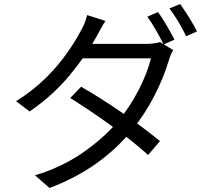

<svg xmlns="http://www.w3.org/2000/svg" viewBox="-20 -866 1040 954"><path d="M847 -669 793 -645Q750 -731 712 -783L765 -806Q798 -762 847 -669ZM959 -710 905 -686Q889 -719 866 -758Q843 -797 822 -824L875 -846Q925 -776 959 -710ZM775 -165 716 -96Q641 -164 536 -239.5Q431 -315 329 -379L383 -435Q476 -382 580.5 -310Q685 -238 775 -165ZM818 -564Q794 -482 747.5 -391Q701 -300 637 -221Q480 -27 226 68L154 5Q282 -33 387 -104.5Q492 -176 567 -264Q626 -335 669.5 -420Q713 -505 730 -576H359L392 -648H709Q746 -648 775 -657L841 -617Q829 -600 818 -564ZM479 -720 459 -683Q406 -588 324 -489.5Q242 -391 127 -312L60 -363Q147 -418 210 -481Q268 -539 311 -599.5Q354 -660 381 -712Q390 -726 399.5 -749Q409 -772 413 -791L504 -762Q493 -746 479 -720Z"/></svg>

Font: Merged Yaku Han JP
Style: Regular
Weight: 400
Designer: Ryoko NISHIZUKA 西塚涼子 (kana, bopomofo & ideographs); Paul D. Hunt (Latin, Greek & Cyrillic); Sandoll Communications 산돌커뮤니
Foundry: Adobe
Version: Version 2.004